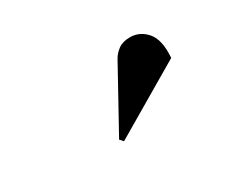

<svg xmlns="http://www.w3.org/2000/svg" viewBox="-51 -948 597 498"><g transform="rotate(-30 248.0 -699.0)"><path d="M301 -779Q308 -792 321.5 -802Q335 -812 357 -812Q386 -812 406.5 -788.5Q427 -765 423 -712L209 -586L200 -596Z"/></g></svg>

Font: Literata 72pt ExtraBold
Style: Italic
Weight: 800
Italic angle: -2°
Designer: Latin by Veronika Burian and Jose Scaglione. Greek by Irene Vlachou. Cyrillic by Vera Evstafieva
Foundry: TypeTogether
Version: Version 3.002